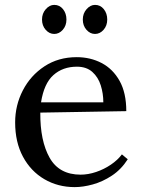

<svg xmlns="http://www.w3.org/2000/svg" viewBox="-20 -750 582 786"><path d="M286 16Q217 16 161.5 -16.5Q106 -49 74 -108.5Q42 -168 42 -249Q42 -319 73.5 -380Q105 -441 162 -478.5Q219 -516 294 -516Q350 -516 396 -492Q442 -468 469.5 -419Q497 -370 497 -295L145 -289Q144 -174 183 -104.5Q222 -35 310 -35Q341 -35 373.5 -46Q406 -57 434 -76Q462 -95 479 -118L503 -98Q476 -56 438 -31Q400 -6 360 5Q320 16 286 16ZM148 -331H403Q403 -367 392.5 -400.5Q382 -434 358 -455.5Q334 -477 295 -477Q237 -477 198.5 -442.5Q160 -408 148 -331ZM369 -611Q349 -611 334 -628Q319 -645 319 -670Q319 -695 334.5 -712.5Q350 -730 369 -730Q391 -730 405 -712.5Q419 -695 419 -670Q419 -645 404 -628Q389 -611 369 -611ZM202 -611Q182 -611 167 -628Q152 -645 152 -670Q152 -695 167.5 -712.5Q183 -730 202 -730Q224 -730 238 -712.5Q252 -695 252 -670Q252 -645 237 -628Q222 -611 202 -611Z"/></svg>

Font: Lora
Style: Regular
Weight: 400
Designer: Olga Karpushina, Alexei Vanyashin (Cyrillic)
Foundry: Cyreal
Version: Version 3.005; ttfautohint (v1.8.4.7-5d5b)